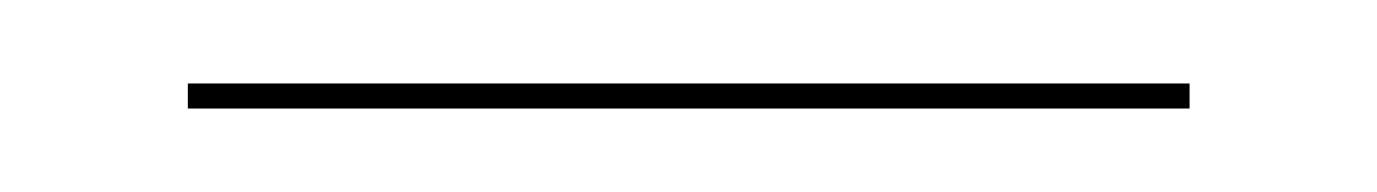

<svg xmlns="http://www.w3.org/2000/svg" viewBox="-20 -335 330 46"><path d="M25 -315V-309H265V-315Z"/></svg>

Font: Moniqa Black
Style: Regular
Weight: 900
Designer: Rajesh Rajput
Foundry: Rajesh Rajput
Version: Version 1.000